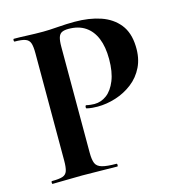

<svg xmlns="http://www.w3.org/2000/svg" viewBox="-96 -713 746 799"><g transform="rotate(-15 276.5 -314.0)"><path d="M216 -85Q216 -55 222.5 -39.5Q229 -24 250 -18Q271 -12 312 -12Q315 -12 315 -6Q315 0 312 0Q280 0 242.5 -1Q205 -2 161 -2Q125 -2 92.5 -1Q60 0 34 0Q31 0 31 -6Q31 -12 34 -12Q65 -12 80 -17Q95 -22 100 -37Q105 -52 105 -81V-544Q105 -573 100 -587.5Q95 -602 80 -607.5Q65 -613 34 -613Q31 -613 31 -619Q31 -625 34 -625Q60 -625 92 -623.5Q124 -622 160 -622Q184 -622 223 -625Q262 -628 296 -628Q359 -628 407.5 -611.5Q456 -595 485 -559Q514 -523 516 -464Q518 -413 499.5 -375Q481 -337 448.5 -312Q416 -287 376.5 -274.5Q337 -262 298 -262Q288 -262 275.5 -263Q263 -264 251 -267Q248 -268 249 -274.5Q250 -281 254 -280Q262 -278 272 -277Q282 -276 288 -276Q317 -276 341 -294Q365 -312 380 -349Q395 -386 395 -441Q395 -494 380 -530.5Q365 -567 336 -586.5Q307 -606 264 -606Q246 -606 235.5 -601Q225 -596 220.5 -582Q216 -568 216 -542Z"/></g></svg>

Font: Cormorant Light
Style: Regular
Weight: 300
Designer: Christian Thalmann (Catharsis Fonts)
Foundry: Catharsis Fonts
Version: Version 4.000